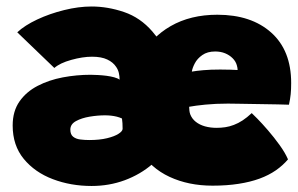

<svg xmlns="http://www.w3.org/2000/svg" viewBox="-20 -578 939 606"><path d="M269 9Q203.5 9 146.8 -12.5Q90 -34 55 -76.5Q20 -119 20 -182Q20 -227 41.5 -257.8Q63 -288.5 98.8 -307Q134.5 -325.5 178.2 -333.8Q222 -342 266 -342Q276 -342 289.2 -341.2Q302.5 -340.5 316 -338.8Q329.5 -337 340.5 -334Q351.5 -331 357.5 -326.5Q357.5 -337.5 355 -348Q352.5 -358.5 346.5 -367Q337 -381.5 318.5 -390.2Q300 -399 270.5 -399Q241 -399 205 -389Q169 -379 151.5 -363.5L34.5 -476Q58 -498 97.5 -516.5Q137 -535 182.5 -546.2Q228 -557.5 269 -557.5Q320 -557.5 371.5 -540Q423 -522.5 461 -478.5Q493.5 -441 511 -399.8Q528.5 -358.5 535 -316Q541.5 -273.5 541.5 -231Q541.5 -180 520 -136.2Q498.5 -92.5 460.8 -60Q423 -27.5 373.8 -9.2Q324.5 9 269 9ZM261.5 -136Q294.5 -136 318 -141.8Q341.5 -147.5 354.2 -155.8Q367 -164 367 -171.5Q367 -181 366.5 -189.2Q366 -197.5 365 -204Q357.5 -207.5 348.5 -209.8Q339.5 -212 330.2 -213Q321 -214 311 -214Q288.5 -214 263 -209.8Q237.5 -205.5 219.8 -195.8Q202 -186 202 -169Q202 -153.5 210.8 -146.5Q219.5 -139.5 233.2 -137.8Q247 -136 261.5 -136ZM889 -75Q873 -56 850.8 -40.5Q828.5 -25 799.2 -14.2Q770 -3.5 733 2.2Q696 8 651 8Q575 8 515.2 -19.8Q455.5 -47.5 421.5 -103Q387.5 -158.5 387.5 -242.5Q387.5 -329.5 421.8 -394.5Q456 -459.5 518.5 -495.5Q581 -531.5 666 -531.5Q773 -531.5 836 -475.2Q899 -419 899 -316Q899 -296 897.5 -280.8Q896 -265.5 892 -247.5Q884 -248 856.8 -248.5Q829.5 -249 796.2 -249.5Q763 -250 735.5 -250.5Q708 -251 699.5 -251Q661 -251 628.2 -247.8Q595.5 -244.5 577 -241Q577 -235 577.8 -228.8Q578.5 -222.5 580.5 -217Q586 -203 598 -193.5Q610 -184 627 -179.2Q644 -174.5 663.5 -174.5Q677.5 -174.5 691 -176.5Q704.5 -178.5 718.2 -183.8Q732 -189 745.8 -198Q759.5 -207 774.5 -221Q777.5 -218.5 792.2 -203.5Q807 -188.5 826 -166.5Q845 -144.5 862.5 -120.2Q880 -96 889 -75ZM585.5 -352Q599.5 -354.5 622 -356.5Q644.5 -358.5 675 -358.5Q692.5 -358.5 708 -358Q723.5 -357.5 730 -357Q730 -363.5 727.5 -372Q724 -384.5 714.2 -394.2Q704.5 -404 690.5 -409.8Q676.5 -415.5 659 -415.5Q634.5 -415.5 618.5 -404.2Q602.5 -393 594.8 -378Q587 -363 585.5 -352Z"/></svg>

Font: Grandstander Thin Black
Style: Regular
Weight: 900
Version: Version 1.200